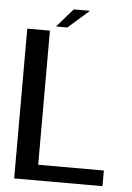

<svg xmlns="http://www.w3.org/2000/svg" viewBox="-55 -820 593 862"><g transform="rotate(5 242.0 -389.5)"><path d="M41.8 0H439.8V-70.5H143.9V-675H41.8ZM169.7 -696H220.7L315.3 -779.3H242.1Z"/></g></svg>

Font: Anybody Thin
Style: Regular
Weight: 100
Designer: Tyler Finck
Foundry: Etcetera Type Company
Version: Version 1.114;gftools[0.9.25]